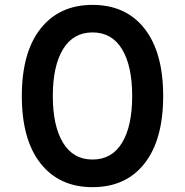

<svg xmlns="http://www.w3.org/2000/svg" viewBox="-20 -755 761 790"><path d="M360.8 15.1Q224.1 15.1 147 -82.5Q69.8 -180.2 69.8 -359.9Q69.8 -539.6 147 -637.2Q224.1 -734.9 360.8 -734.9Q498 -734.9 574.7 -637.2Q651.4 -539.6 651.4 -359.9Q651.4 -180.2 574.7 -82.5Q498 15.1 360.8 15.1ZM197.3 -359.9Q197.3 -236.8 239.3 -167.7Q281.2 -98.6 360.8 -98.6Q440.4 -98.6 482.2 -167.5Q523.9 -236.3 523.9 -359.9Q523.9 -483.4 482.2 -552.5Q440.4 -621.6 360.8 -621.6Q281.2 -621.6 239.3 -552.5Q197.3 -483.4 197.3 -359.9Z"/></svg>

Font: Vela Sans Bd
Style: Bold
Weight: 700
Designer: Principal design: Mikhail Sharanda - project Manrope.
Design modification: Ravid Balaliev
Foundry: Mikhail Sharanda
Version: Version 1.001